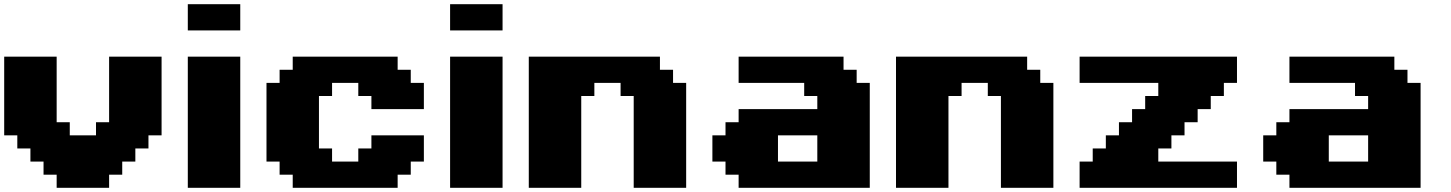

<svg xmlns="http://www.w3.org/2000/svg" viewBox="-20 -895 6915 915"><path d="M250 0H500V-62.5H562.5V-125H625V-187.5H687.5V-250H750V-625H500V-312.5H437.5V-250H312.5V-312.5H250V-625H0V-250H62.5V-187.5H125V-125H187.5V-62.5H250Z M875 0H1125V-625H875ZM875 -750H1125V-875H875Z M1375 0H1875V-62.5H1937.5V-125H2000V-250H1750V-187.5H1687.5V-125H1562.5V-187.5H1500V-437.5H1562.5V-500H1687.5V-437.5H1750V-375H2000V-500H1937.5V-562.5H1875V-625H1375V-562.5H1312.5V-500H1250V-125H1312.5V-62.5H1375Z M2125 0H2375V-625H2125ZM2125 -750H2375V-875H2125Z M3000 0H3250V-500H3187.5V-562.5H3125V-625H2500V0H2750V-437.5H2812.5V-500H2937.5V-437.5H3000Z M3500 0H4125V-500H4062.5V-562.5H4000V-625H3500V-500H3812.5V-437.5H3875V-375H3500V-312.5H3437.5V-250H3375V-125H3437.5V-62.5H3500ZM3875 -125H3687.5V-250H3875Z M4750 0H5000V-500H4937.5V-562.5H4875V-625H4250V0H4500V-437.5H4562.5V-500H4687.5V-437.5H4750Z M5125 0H5875V-125H5500V-187.5H5562.5V-250H5625V-312.5H5687.5V-375H5750V-437.5H5812.5V-500H5875V-625H5125V-500H5500V-437.5H5437.5V-375H5375V-312.5H5312.5V-250H5250V-187.5H5187.5V-125H5125Z M6125 0H6750V-500H6687.5V-562.5H6625V-625H6125V-500H6437.5V-437.5H6500V-375H6125V-312.5H6062.5V-250H6000V-125H6062.5V-62.5H6125ZM6500 -125H6312.5V-250H6500Z"/></svg>

Font: Faithful 32x
Style: Bold
Weight: 400
Foundry: Faithful Resource Pack
Version: Version 1.0; January 27, 2023